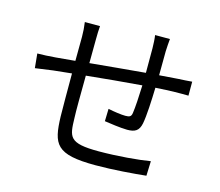

<svg xmlns="http://www.w3.org/2000/svg" viewBox="-109 -909 1217 1062"><g transform="rotate(15 500.0 -377.5)"><path d="M653 -768C656 -751 658 -716 658 -694V-553C553 -544 438 -533 342 -524L343 -657C343 -688 344 -715 346 -737H259C263 -707 265 -684 265 -654L264 -516C217 -512 178 -508 153 -506C117 -503 80 -501 50 -501L58 -419C85 -423 128 -429 159 -433L264 -444C264 -345 264 -241 265 -198C270 -40 292 13 521 13C621 13 742 3 808 -4L811 -88C747 -77 624 -66 517 -66C345 -66 344 -102 341 -209C339 -247 340 -350 341 -452C439 -462 555 -473 657 -481C655 -419 651 -353 646 -320C643 -298 633 -294 609 -294C586 -294 544 -300 510 -307L508 -236C535 -232 603 -222 639 -222C684 -222 706 -235 715 -279C724 -325 728 -414 730 -487C773 -490 811 -491 840 -492C865 -492 902 -493 918 -492V-572C894 -570 866 -568 840 -567C808 -565 771 -562 732 -559C732 -603 733 -652 733 -697C734 -718 736 -752 738 -768Z"/></g></svg>

Font: Noto Sans Mono CJK SC Regular
Style: Regular
Weight: 400
Designer: Ryoko NISHIZUKA (kana & ideographs); Paul D. Hunt (Latin, Greek & Cyrillic); Wenlong ZHANG (bopomofo); Sandoll Communica
Foundry: Adobe Systems Incorporated
Version: Version 1.005;PS 1.005;hotconv 1.0.96;makeotf.lib2.5.65012